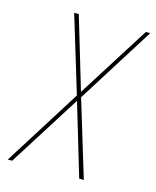

<svg xmlns="http://www.w3.org/2000/svg" viewBox="-111 -812 722 888"><g transform="rotate(15 250.0 -367.5)"><path d="M12 0 244 -369 133 -735H155L258 -390L476 -735H497L265 -366L376 0H354L251 -345L33 0Z"/></g></svg>

Font: Iosevka SS04 Thin
Style: Italic
Weight: 100
Italic angle: -9°
Monospace: yes
Designer: Belleve Invis
Foundry: Belleve Invis
Version: Version 19.0.0; ttfautohint (v1.8.4)